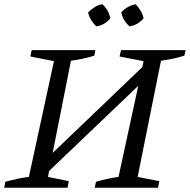

<svg xmlns="http://www.w3.org/2000/svg" viewBox="-31 -884 894 904"><path d="M-11 0 -6 -28Q23 -36 50.5 -42Q78 -48 105 -51L223 -596L112 -618L118 -648H418L413 -622Q388 -614 360.5 -608Q333 -602 303 -598L217 -164L639 -568L645 -596L532 -618L539 -648H843L837 -622Q812 -614 784.5 -608Q757 -602 727 -598L617 -51L719 -31L713 0H415L421 -28Q448 -36 475 -42Q502 -48 527 -51L620 -480L200 -79L195 -51L293 -31L287 0ZM451 -864Q483 -834 488 -797Q461 -765 422 -760Q408 -774 397.5 -791Q387 -808 384 -826Q398 -840 415 -850.5Q432 -861 451 -864ZM608 -864Q622 -849 632 -832Q642 -815 645 -797Q616 -765 579 -760Q548 -786 540 -826Q569 -857 608 -864Z"/></svg>

Font: Piazzolla SC
Style: Italic
Weight: 400
Italic angle: -11.3°
Designer: Juan Pablo del Peral
Foundry: Huerta Tipografica
Version: Version 1.330